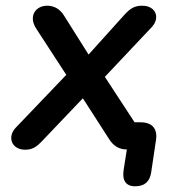

<svg xmlns="http://www.w3.org/2000/svg" viewBox="-20 -516 621 672"><path d="M453 136C487 136 504 119 509 88L526 -26C532 -65 513 -88 472 -88H451L347 -247L511 -421C542 -454 525 -496 478 -496C451 -496 437 -487 417 -466L290 -325L205 -460C190 -485 169 -496 145 -496C105 -496 79 -460 106 -417L212 -254L35 -69C4 -36 21 8 68 8C94 8 108 -2 128 -23L270 -172L362 -29C377 -5 398 7 422 7H424L413 77C407 114 419 136 453 136Z"/></svg>

Font: SN Pro Semibold
Style: Italic
Weight: 600
Italic angle: -9°
Designer: Tobias Whetton
Foundry: Supernotes
Version: Version 1.001;Glyphs 3.2 (3249)